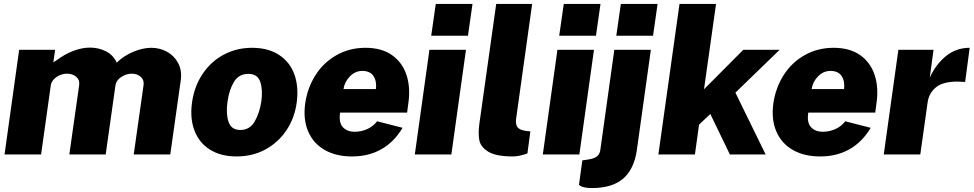

<svg xmlns="http://www.w3.org/2000/svg" viewBox="-20 -782 4929 972"><path d="M77 -530H259L250 -466Q256 -470 288.5 -492Q321 -514 360 -527.5Q399 -541 436 -541Q479 -541 516 -522.5Q553 -504 571 -465Q607 -500 655 -520Q703 -540 746 -540Q789 -540 825.5 -520Q862 -500 882 -462.5Q902 -425 895 -375L842 0H657L707 -353Q710 -378 692 -393.5Q674 -409 647 -409Q621 -409 596.5 -394Q572 -379 566 -357Q563 -343 561 -325L515 0H331L381 -353Q384 -378 365.5 -393.5Q347 -409 320 -409Q293 -409 269.5 -394.5Q246 -380 238 -356L188 0H3Z M952 -262Q963 -344 1005.5 -407.5Q1048 -471 1113 -505.5Q1178 -540 1256 -540Q1337 -540 1392 -504.5Q1447 -469 1470 -406Q1493 -343 1482 -262Q1471 -183 1429.5 -121.5Q1388 -60 1323 -25Q1258 10 1178 10Q1098 10 1043 -24.5Q988 -59 964.5 -121Q941 -183 952 -262ZM1303 -269Q1311 -328 1297.5 -368Q1284 -408 1237 -408Q1189 -408 1164.5 -367.5Q1140 -327 1132 -269Q1123 -209 1136.5 -166.5Q1150 -124 1197 -124Q1244 -124 1269 -166.5Q1294 -209 1303 -269Z M1776 -115Q1809 -115 1839 -128.5Q1869 -142 1889 -168L2018 -135Q1976 -64 1911.5 -27Q1847 10 1762 10Q1681 10 1623.5 -23Q1566 -56 1540 -117Q1514 -178 1525 -258Q1536 -336 1576.5 -400.5Q1617 -465 1683 -502.5Q1749 -540 1830 -540Q1912 -540 1964.5 -503Q2017 -466 2038 -402Q2059 -338 2047 -258L2041 -212H1702Q1694 -163 1715 -139Q1736 -115 1776 -115ZM1883 -331Q1888 -370 1871 -396.5Q1854 -423 1814 -423Q1778 -423 1751 -395Q1724 -367 1719 -331Z M2349 -601H2163L2186 -762H2372ZM2265 0H2080L2154 -530H2339Z M2407 -157 2492 -762H2674L2593 -182Q2589 -156 2598.5 -140Q2608 -124 2644 -119L2665 -117L2650 -5Q2607 10 2577 10Q2491 10 2452 -14Q2413 -38 2406.5 -72.5Q2400 -107 2407 -157Z M2997 -601H2811L2834 -762H3020ZM2913 0H2728L2802 -530H2987Z M3286 -601H3100L3123 -762H3309ZM2977 170Q2953 170 2938.5 166.5Q2924 163 2918 159Q2912 155 2911 154L2928 30L2961 25Q2990 20 3003 9Q3016 -2 3019 -22L3090 -530H3275L3204 -22Q3190 75 3134.5 122.5Q3079 170 2977 170Z M3675 0 3576 -205 3519 -151 3498 0H3313L3420 -762H3605L3544 -330L3743 -530H3927L3703 -313L3856 0Z M4146 -115Q4179 -115 4209 -128.5Q4239 -142 4259 -168L4388 -135Q4346 -64 4281.5 -27Q4217 10 4132 10Q4051 10 3993.5 -23Q3936 -56 3910 -117Q3884 -178 3895 -258Q3906 -336 3946.5 -400.5Q3987 -465 4053 -502.5Q4119 -540 4200 -540Q4282 -540 4334.5 -503Q4387 -466 4408 -402Q4429 -338 4417 -258L4411 -212H4072Q4064 -163 4085 -139Q4106 -115 4146 -115ZM4253 -331Q4258 -370 4241 -396.5Q4224 -423 4184 -423Q4148 -423 4121 -395Q4094 -367 4089 -331Z M4528 -530H4706L4687 -389Q4718 -457 4769.5 -498.5Q4821 -540 4889 -540L4866 -367Q4838 -369 4828 -369Q4752 -369 4717 -339Q4682 -309 4676 -263L4639 0H4454Z"/></svg>

Font: Morrison ExtraBold
Style: Regular
Weight: 800
Designer: Pablo Impallari, Rodrigo Fuenzalida (Modified by Dan O. Williams)
Version: Version 0.03;June 6, 2019;FontCreator 11.5.0.2425 64-bit; tt